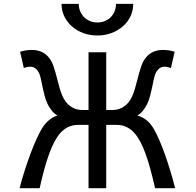

<svg xmlns="http://www.w3.org/2000/svg" viewBox="-20 -987 1026 1007"><path d="M537.1 -410.2H571.3Q583 -410.2 595.9 -413.1Q608.9 -416 621.3 -422.9Q633.8 -429.7 645.5 -440.9Q657.2 -452.1 666.5 -468.8Q679.2 -491.7 687.5 -521Q695.8 -550.3 703.4 -580.1Q710.9 -609.9 719.7 -636.5Q728.5 -663.1 742.2 -681.2Q759.3 -704.1 782.5 -714.6Q805.7 -725.1 835 -725.1Q850.6 -725.1 867.7 -722.4Q884.8 -719.7 896 -715.3L876.5 -629.9Q870.6 -632.8 860.4 -635Q850.1 -637.2 842.3 -637.2Q825.2 -637.2 812.7 -625.7Q800.3 -614.3 793.5 -595.7Q789.1 -583.5 785.4 -565.4Q781.7 -547.4 777.3 -526.4Q772.9 -505.4 767.1 -483.4Q761.2 -461.4 752 -441.9Q744.1 -425.8 732.2 -409.7Q720.2 -393.6 700.7 -380.9Q727.1 -374 749.3 -356Q771.5 -337.9 788.6 -307.6Q801.8 -284.2 816.4 -250.2Q831.1 -216.3 845.5 -175.8Q859.9 -135.3 873.5 -90.3Q887.2 -45.4 898.4 0H793.5Q780.8 -55.2 768.6 -100.1Q756.3 -145 743.4 -180.7Q730.5 -216.3 716.3 -242.9Q702.1 -269.5 686 -288.1Q668.9 -308.1 645.3 -320.1Q621.6 -332 593.3 -332H537.1V0H444.3V-332H388.2Q359.9 -332 336.2 -320.1Q312.5 -308.1 295.4 -288.1Q279.3 -269.5 265.1 -242.9Q251 -216.3 238 -180.7Q225.1 -145 212.6 -100.1Q200.2 -55.2 188 0H83Q94.2 -45.4 109.4 -92.5Q124.5 -139.6 140.6 -182.6Q156.7 -225.6 172.9 -260.7Q189 -295.9 202.6 -317.4Q216.8 -339.4 236.6 -356.4Q256.3 -373.5 280.8 -380.9Q261.2 -393.6 249.3 -409.7Q237.3 -425.8 229.5 -441.9Q220.2 -461.4 214.4 -483.4Q208.5 -505.4 204.1 -526.4Q199.7 -547.4 196 -565.4Q192.4 -583.5 188 -595.7Q181.2 -614.3 168.7 -625.7Q156.2 -637.2 139.2 -637.2Q131.3 -637.2 121.1 -635Q110.8 -632.8 105 -629.9L85.4 -715.3Q96.7 -719.7 113.8 -722.4Q130.9 -725.1 146.5 -725.1Q175.8 -725.1 199 -714.6Q222.2 -704.1 239.3 -681.2Q252.9 -663.1 261.7 -636.5Q270.5 -609.9 278.1 -580.1Q285.6 -550.3 293.9 -521Q302.2 -491.7 314.9 -468.8Q324.2 -452.1 335.9 -440.9Q347.7 -429.7 360.1 -422.9Q372.6 -416 385.5 -413.1Q398.4 -410.2 410.2 -410.2H444.3V-712.9H537.1ZM678.7 -966.8Q678.7 -931.2 664.1 -900.9Q649.4 -870.6 623.8 -848.4Q598.1 -826.2 564 -813.5Q529.8 -800.8 490.7 -800.8Q451.2 -800.8 417 -813.5Q382.8 -826.2 357.4 -848.4Q332 -870.6 317.4 -900.9Q302.7 -931.2 302.7 -966.8H393.1Q393.1 -945.3 400.9 -927.2Q408.7 -909.2 421.9 -896.2Q435.1 -883.3 452.9 -876.2Q470.7 -869.1 490.7 -869.1Q511.2 -869.1 529.1 -876.2Q546.9 -883.3 560.1 -896.2Q573.2 -909.2 580.8 -927.2Q588.4 -945.3 588.4 -966.8Z"/></svg>

Font: Andika Cyr
Style: Regular
Weight: 400
Designer: Victor Gaultney, Annie Olsen, Julie Remington, Don Collingsworth, Eric Hays, Becca Hirsbrunner
Foundry: SIL International
Version: Version 5.000